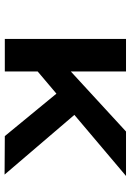

<svg xmlns="http://www.w3.org/2000/svg" viewBox="114 -683 570 838"><g transform="rotate(90 399.0 -264.0)"><path d="M282 -135 243 -243 554 -529H748ZM150 0V-529H292V0ZM574 0 352 -270 452 -338 742 1Z"/></g></svg>

Font: Lexend Giga SemiBold
Style: Regular
Weight: 600
Designer: Bonnie Shaver-Troup, Thomas Jockin
Foundry: Lexend
Version: Version 1.007